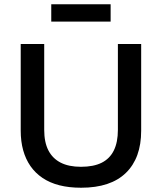

<svg xmlns="http://www.w3.org/2000/svg" viewBox="-20 -866 759 899"><path d="M360 13Q303 13 258 1.5Q213 -10 179 -33Q145 -56 122.5 -88.5Q100 -121 88.5 -162.5Q77 -204 77 -254V-660H187V-258Q187 -200 206.5 -162Q226 -124 264 -104.5Q302 -85 359 -85Q418 -85 456 -104Q494 -123 513 -161.5Q532 -200 532 -258V-660H641V-254Q641 -126 569.5 -56.5Q498 13 360 13ZM220 -765V-846H498V-765Z"/></svg>

Font: Bricolage Grotesque 96pt ExtraBold Medium
Style: Regular
Weight: 500
Version: Version 1.001;gftools[0.9.33.dev8+g029e19f]